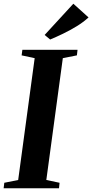

<svg xmlns="http://www.w3.org/2000/svg" viewBox="-34 -1010 496 1030"><path d="M-14.5 0 -11 -29.5 63.5 -44.5 152 -698 82 -713 86 -743H382L378.5 -713L303 -698L214.5 -44.5L285.5 -29.5L282.5 0ZM235 -798 205.5 -822.5 359.5 -990 441 -916.5Q412.5 -890.5 376.8 -868.8Q341 -847 304.2 -829.2Q267.5 -811.5 235 -798Z"/></svg>

Font: Merriweather 96pt
Style: Bold Italic
Weight: 700
Italic angle: -7.8°
Version: Version 2.101